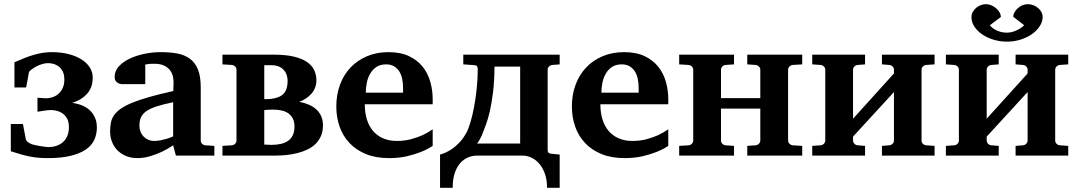

<svg xmlns="http://www.w3.org/2000/svg" viewBox="-20 -752 5211 928"><path d="M448.2 -136.2Q448.2 -102.5 435.3 -75.2Q422.4 -47.9 393.8 -28.6Q365.2 -9.3 320.1 1.5Q274.9 12.2 210.9 12.2Q187.5 12.2 166.5 10.5Q145.5 8.8 124.5 4.6Q103.5 0.5 81.1 -5.9Q58.6 -12.2 32.2 -21V-152.8H90.8L104 -83Q106.4 -70.8 113.8 -65.9Q121.1 -61 127.9 -57.1Q134.3 -54.2 147.2 -51.3Q160.2 -48.3 173.6 -46.1Q187 -43.9 198.2 -42.5Q209.5 -41 212.9 -41Q232.9 -41 251 -46.6Q269 -52.2 283 -64Q296.9 -75.7 304.9 -93.8Q313 -111.8 313 -137.2Q313 -165.5 302.5 -182.1Q292 -198.7 277.6 -207Q263.2 -215.3 248.5 -217.8Q233.9 -220.2 225.1 -220.2Q217.3 -220.2 206.5 -218.8Q195.8 -217.3 185.5 -215.8L161.1 -211.9V-279.8Q182.1 -278.3 190.7 -277.6Q199.2 -276.9 202.1 -276.9Q218.3 -276.9 234.1 -282.2Q250 -287.6 262.7 -298.6Q275.4 -309.6 283.2 -326.7Q291 -343.8 291 -367.2Q291 -392.1 282.7 -407.5Q274.4 -422.9 262.5 -431.6Q250.5 -440.4 237.1 -443.6Q223.6 -446.8 212.9 -446.8Q202.1 -446.8 190.9 -444.1Q179.7 -441.4 169.4 -437.3Q159.2 -433.1 150.1 -428Q141.1 -422.9 134.8 -418Q130.9 -415 125.5 -410.2Q120.1 -405.3 120.1 -403.8Q116.7 -384.8 113.8 -369.1Q111.3 -356 109.1 -344Q106.9 -332 106 -329.1H49.8V-451.2Q76.7 -462.9 99.6 -471.9Q122.6 -481 143.8 -487.1Q165 -493.2 186.3 -496.6Q207.5 -500 231 -500Q275.4 -500 312 -490.5Q348.6 -481 374.3 -464.6Q399.9 -448.2 414.1 -425.8Q428.2 -403.3 428.2 -377Q428.2 -361.8 424.6 -344.7Q420.9 -327.6 410.2 -311Q399.4 -294.4 379.9 -279.8Q360.4 -265.1 329.1 -254.9Q389.2 -246.1 418.7 -214.4Q448.2 -182.6 448.2 -136.2Z M830.1 0 816.9 -49.8Q791 -32.2 762.7 -18.6Q737.8 -6.8 707 2.7Q676.3 12.2 643.1 12.2Q615.7 12.2 592 3.2Q568.4 -5.9 550.5 -22.7Q532.7 -39.6 522.5 -63.5Q512.2 -87.4 512.2 -117.2Q512.2 -139.6 515.9 -158.7Q519.5 -177.7 530.5 -194.1Q541.5 -210.4 562 -225.3Q582.5 -240.2 616.5 -254.4Q650.4 -268.6 699.7 -282.7Q749 -296.9 817.9 -312V-324.2Q817.9 -331.5 818.4 -337.4Q818.4 -344.2 818.8 -351.1Q819.3 -365.2 815.9 -381.6Q812.5 -397.9 802.2 -411.9Q792 -425.8 773.4 -434.8Q754.9 -443.8 725.1 -443.8Q714.8 -443.8 706.8 -443.4Q698.7 -442.9 693.4 -441.9Q687 -440.9 682.1 -439.9V-345.2H579.1Q566.4 -344.2 556.6 -347.7Q548.3 -350.6 541.3 -357.9Q534.2 -365.2 534.2 -380.9Q534.2 -408.7 554 -430.7Q573.7 -452.6 605.7 -468Q637.7 -483.4 677.5 -491.7Q717.3 -500 756.8 -500Q799.8 -500 835.4 -493.7Q871.1 -487.3 896.7 -469Q922.4 -450.7 936.3 -417.5Q950.2 -384.3 950.2 -330.1V-73.2Q950.2 -64 956.5 -57.4Q962.9 -50.8 972.2 -49.8L1016.1 -46.9V0ZM816.9 -257.8Q768.6 -248 737.1 -237.8Q705.6 -227.5 687 -214.4Q668.5 -201.2 661.1 -184.3Q653.8 -167.5 653.8 -145Q653.8 -129.4 658.9 -116Q664.1 -102.5 673.6 -92.5Q683.1 -82.5 696.3 -76.7Q709.5 -70.8 725.1 -70.8Q741.2 -70.8 757.6 -74.2Q773.9 -77.6 787.1 -81.5Q802.7 -86.4 816.9 -92.8Z M1541 -146Q1541 -117.2 1531.5 -95.2Q1522 -73.2 1505.6 -56.9Q1489.3 -40.5 1466.8 -29.8Q1444.3 -19 1418.9 -12.5Q1393.6 -5.9 1366.2 -2.9Q1338.9 0 1312 0H1055.2V-46.9L1101.1 -49.8Q1110.4 -50.8 1116.7 -57.4Q1123 -64 1123 -73.2V-415Q1123 -423.8 1116.7 -430.4Q1110.4 -437 1101.1 -438L1055.2 -440.9V-487.8H1303.2Q1360.4 -487.8 1399.7 -478.5Q1439 -469.2 1463.4 -452.6Q1487.8 -436 1498.5 -413.3Q1509.3 -390.6 1509.3 -363.8Q1509.3 -343.8 1502.4 -327.1Q1495.6 -310.5 1483.9 -297.6Q1472.2 -284.7 1457.3 -275.1Q1442.4 -265.6 1426.3 -259.8Q1451.2 -255.4 1472.2 -246.3Q1493.2 -237.3 1508.5 -223.4Q1523.9 -209.5 1532.5 -190.2Q1541 -170.9 1541 -146ZM1403.3 -140.1Q1403.3 -163.1 1395.5 -178.7Q1387.7 -194.3 1373.8 -204.1Q1359.9 -213.9 1341.1 -218Q1322.3 -222.2 1300.3 -222.2Q1289.6 -222.2 1278.3 -221.7Q1267.1 -221.2 1257.3 -220.2V-53.2Q1259.8 -53.2 1264.6 -53Q1269.5 -52.7 1274.7 -52.5Q1279.8 -52.2 1284.7 -52Q1289.6 -51.8 1292 -51.8Q1317.4 -51.8 1338.1 -56.6Q1358.9 -61.5 1373.3 -72Q1387.7 -82.5 1395.5 -99.4Q1403.3 -116.2 1403.3 -140.1ZM1370.1 -358.9Q1370.1 -378.9 1364 -393.6Q1357.9 -408.2 1347.4 -418Q1336.9 -427.7 1322.8 -432.4Q1308.6 -437 1293 -437H1257.3V-272.9H1273.9Q1283.2 -272.9 1289.1 -273.9Q1333.5 -279.3 1351.8 -300.3Q1370.1 -321.3 1370.1 -358.9Z M1928.2 -326.2Q1928.2 -350.1 1923.8 -371.1Q1919.4 -392.1 1909.4 -407.5Q1899.4 -422.9 1883.8 -431.9Q1868.2 -440.9 1846.2 -440.9Q1818.4 -440.9 1799.6 -428.5Q1780.8 -416 1769.3 -396.2Q1757.8 -376.5 1752.9 -352.1Q1748 -327.6 1748 -304.2H1928.2ZM2071.3 -46.9Q2045.4 -29.8 2013.2 -17.1Q1985.4 -5.9 1946.8 3.2Q1908.2 12.2 1860.4 12.2Q1796.4 12.2 1748.8 -7.3Q1701.2 -26.9 1669.2 -60.8Q1637.2 -94.7 1621.3 -140.1Q1605.5 -185.5 1605.5 -237.8Q1605.5 -294.4 1623.3 -342.5Q1641.1 -390.6 1674.1 -425.5Q1707 -460.4 1753.7 -480.2Q1800.3 -500 1857.4 -500Q1916 -500 1956.8 -480.7Q1997.6 -461.4 2022.9 -429.4Q2048.3 -397.5 2059.8 -356.4Q2071.3 -315.4 2071.3 -272V-248H1743.2Q1743.2 -207 1753.4 -174.3Q1763.7 -141.6 1783.4 -118.7Q1803.2 -95.7 1832 -83.3Q1860.8 -70.8 1897.5 -70.8Q1935.5 -70.8 1967 -79.3Q1998.5 -87.9 2022 -98.6Q2048.8 -111.3 2071.3 -127Z M2494.1 -430.2H2370.1Q2369.6 -361.3 2363.3 -308.8Q2356.9 -256.3 2348.1 -217.3Q2339.4 -178.2 2329.3 -151.1Q2319.3 -124 2312 -106Q2310.5 -102.1 2307.4 -94.7Q2304.2 -87.4 2300 -80.1Q2295.9 -72.8 2292 -66.4Q2288.1 -60.1 2285.2 -58.1H2494.1ZM2624 155.8Q2624 115.2 2613 85.9Q2602.1 56.6 2585 37.6Q2567.9 18.6 2547.1 9.3Q2526.4 0 2506.8 0H2286.1Q2262.7 0 2241.2 9.3Q2219.7 18.6 2203.4 37.6Q2187 56.6 2177.5 85.9Q2168 115.2 2168 155.8H2106.9V-4.9Q2117.7 -7.8 2132.8 -14.2Q2147.9 -20.5 2165 -32.2Q2182.1 -43.9 2199.7 -62.3Q2217.3 -80.6 2232.9 -107.9Q2242.7 -124.5 2252.7 -157.2Q2262.7 -189.9 2270.8 -231.9Q2278.8 -273.9 2283.9 -321.8Q2289.1 -369.6 2289.1 -417Q2289.1 -426.8 2286.1 -431.4Q2283.2 -436 2273.9 -437L2219.2 -440.9V-487.8H2685.1V-440.9L2648.9 -438Q2640.1 -437 2633.5 -430.4Q2627 -423.8 2627 -415V-27.8Q2627 -17.6 2631.1 -13.7Q2635.3 -9.8 2646 -8.8L2685.1 -4.9V155.8Z M3066.9 -326.2Q3066.9 -350.1 3062.5 -371.1Q3058.1 -392.1 3048.1 -407.5Q3038.1 -422.9 3022.5 -431.9Q3006.8 -440.9 2984.9 -440.9Q2957 -440.9 2938.2 -428.5Q2919.4 -416 2908 -396.2Q2896.5 -376.5 2891.6 -352.1Q2886.7 -327.6 2886.7 -304.2H3066.9ZM3210 -46.9Q3184.1 -29.8 3151.9 -17.1Q3124 -5.9 3085.4 3.2Q3046.9 12.2 2999 12.2Q2935.1 12.2 2887.5 -7.3Q2839.8 -26.9 2807.9 -60.8Q2775.9 -94.7 2760 -140.1Q2744.1 -185.5 2744.1 -237.8Q2744.1 -294.4 2762 -342.5Q2779.8 -390.6 2812.7 -425.5Q2845.7 -460.4 2892.3 -480.2Q2939 -500 2996.1 -500Q3054.7 -500 3095.5 -480.7Q3136.2 -461.4 3161.6 -429.4Q3187 -397.5 3198.5 -356.4Q3210 -315.4 3210 -272V-248H2881.8Q2881.8 -207 2892.1 -174.3Q2902.3 -141.6 2922.1 -118.7Q2941.9 -95.7 2970.7 -83.3Q2999.5 -70.8 3036.1 -70.8Q3074.2 -70.8 3105.7 -79.3Q3137.2 -87.9 3160.6 -98.6Q3187.5 -111.3 3210 -127Z M3591.8 0V-46.9L3632.8 -49.8Q3641.6 -50.8 3648.2 -57.4Q3654.8 -64 3654.8 -73.2V-227.1H3464.8V-73.2Q3464.8 -64 3471.2 -57.4Q3477.5 -50.8 3486.8 -49.8L3527.8 -46.9V0H3262.7V-46.9L3308.6 -49.8Q3317.9 -50.8 3324.2 -57.4Q3330.6 -64 3330.6 -73.2V-415Q3330.6 -423.8 3324.2 -430.4Q3317.9 -437 3308.6 -438L3262.7 -440.9V-487.8H3527.8V-440.9L3486.8 -438Q3477.5 -437 3471.2 -430.4Q3464.8 -423.8 3464.8 -415V-277.8H3654.8V-415Q3654.8 -423.8 3648.2 -430.4Q3641.6 -437 3632.8 -438L3591.8 -440.9V-487.8H3857.4V-440.9L3811 -438Q3802.2 -437 3795.7 -430.4Q3789.1 -423.8 3789.1 -415V-73.2Q3789.1 -64 3795.7 -57.4Q3802.2 -50.8 3811 -49.8L3857.4 -46.9V0Z M4242.7 0V-46.9L4278.8 -49.8Q4288.1 -50.8 4294.4 -57.4Q4300.8 -64 4300.8 -73.2V-307.1L4103 -91.8V-73.2Q4103 -64 4109.4 -57.4Q4115.7 -50.8 4125 -49.8L4161.1 -46.9V0H3905.8V-46.9L3946.8 -49.8Q3956.1 -50.8 3962.4 -57.4Q3968.8 -64 3968.8 -73.2V-415Q3968.8 -423.8 3962.4 -430.4Q3956.1 -437 3946.8 -438L3905.8 -440.9V-487.8H4161.1V-440.9L4125 -438Q4115.7 -437 4109.4 -430.4Q4103 -423.8 4103 -415V-178.2L4300.8 -397V-415Q4300.8 -423.8 4294.4 -430.4Q4288.1 -437 4278.8 -438L4242.7 -440.9V-487.8H4497.1V-440.9L4456.1 -438Q4446.8 -437 4440.4 -430.4Q4434.1 -423.8 4434.1 -415V-73.2Q4434.1 -64 4440.4 -57.4Q4446.8 -50.8 4456.1 -49.8L4497.1 -46.9V0Z M4888.7 0V-46.9L4924.8 -49.8Q4934.1 -50.8 4940.4 -57.4Q4946.8 -64 4946.8 -73.2V-307.1L4749 -91.8V-73.2Q4749 -64 4755.4 -57.4Q4761.7 -50.8 4771 -49.8L4807.1 -46.9V0H4551.8V-46.9L4592.8 -49.8Q4602.1 -50.8 4608.4 -57.4Q4614.7 -64 4614.7 -73.2V-415Q4614.7 -423.8 4608.4 -430.4Q4602.1 -437 4592.8 -438L4551.8 -440.9V-487.8H4807.1V-440.9L4771 -438Q4761.7 -437 4755.4 -430.4Q4749 -423.8 4749 -415V-178.2L4946.8 -397V-415Q4946.8 -423.8 4940.4 -430.4Q4934.1 -437 4924.8 -438L4888.7 -440.9V-487.8H5143.1V-440.9L5102.1 -438Q5092.8 -437 5086.4 -430.4Q5080.1 -423.8 5080.1 -415V-73.2Q5080.1 -64 5086.4 -57.4Q5092.8 -50.8 5102.1 -49.8L5143.1 -46.9V0ZM5019.5 -669.9Q5019.5 -647.9 5006.1 -626.5Q4992.7 -605 4969.2 -588.1Q4945.8 -571.3 4914.3 -561Q4882.8 -550.8 4847.2 -550.8Q4812 -550.8 4780.8 -560.5Q4749.5 -570.3 4726.1 -586.7Q4702.6 -603 4689 -624.3Q4675.3 -645.5 4675.3 -668.9Q4675.3 -682.1 4681.4 -693.6Q4687.5 -705.1 4697.5 -713.6Q4707.5 -722.2 4720.2 -727.1Q4732.9 -731.9 4746.1 -731.9Q4758.3 -731.9 4771 -726.6Q4783.7 -721.2 4793.9 -712.6Q4804.2 -704.1 4810.8 -692.9Q4817.4 -681.6 4817.4 -669.9L4764.2 -629.9Q4767.1 -626 4773.7 -619.9Q4780.3 -613.8 4790.5 -608.2Q4800.8 -602.5 4814.7 -598.4Q4828.6 -594.2 4847.2 -594.2Q4862.8 -594.2 4877 -598.9Q4891.1 -603.5 4902.1 -609.6Q4913.1 -615.7 4920.4 -621.6Q4927.7 -627.4 4930.2 -629.9L4877.4 -670.9Q4877.4 -681.6 4883.5 -692.6Q4889.6 -703.6 4899.4 -712.4Q4909.2 -721.2 4921.9 -726.6Q4934.6 -731.9 4947.3 -731.9Q4961.4 -731.9 4974.6 -726.8Q4987.8 -721.7 4997.8 -713.1Q5007.8 -704.6 5013.7 -693.4Q5019.5 -682.1 5019.5 -669.9Z"/></svg>

Font: Charis SIL Cyr
Style: Bold
Weight: 700
Foundry: SIL International
Version: Version 5.000